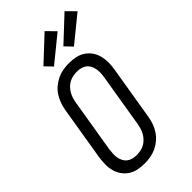

<svg xmlns="http://www.w3.org/2000/svg" viewBox="-296 -1066 1157 1157"><g transform="rotate(-45 282.5 -487.5)"><path d="M203 8Q174 8 147 2.5Q120 -3 97.5 -17.5Q75 -32 59.5 -54Q44 -76 37 -102.5Q30 -129 30.5 -157.5Q31 -186 35 -214L92 -559Q96 -584 105 -608.5Q114 -633 128 -655Q142 -677 163 -694.5Q184 -712 207 -723Q230 -734 255.5 -738.5Q281 -743 306 -743Q335 -743 362 -737.5Q389 -732 411.5 -717.5Q434 -703 449.5 -681Q465 -659 472 -632.5Q479 -606 479 -577.5Q479 -549 474 -521L417 -176Q413 -151 404.5 -126.5Q396 -102 381.5 -80Q367 -58 346.5 -40.5Q326 -23 302.5 -12Q279 -1 253.5 3.5Q228 8 203 8ZM204 -62Q220 -62 236.5 -65Q253 -68 268.5 -76Q284 -84 296.5 -96.5Q309 -109 318 -124Q327 -139 332 -155Q337 -171 340 -187L397 -532Q400 -549 400.5 -566.5Q401 -584 398 -600Q395 -616 387.5 -630.5Q380 -645 368 -654.5Q356 -664 339.5 -668.5Q323 -673 305 -673Q289 -673 272.5 -670Q256 -667 240.5 -659Q225 -651 212.5 -638.5Q200 -626 191 -611Q182 -596 177 -580Q172 -564 169 -548L112 -203Q110 -186 109 -168.5Q108 -151 111 -135Q114 -119 121.5 -104.5Q129 -90 141 -80.5Q153 -71 169.5 -66.5Q186 -62 204 -62ZM399 -792 355 -838 510 -983 565 -927ZM229 -792 185 -838 340 -983 395 -927Z"/></g></svg>

Font: Iosevka Term Oblique
Style: Regular
Weight: 400
Italic angle: -9°
Monospace: yes
Designer: Belleve Invis
Foundry: Belleve Invis
Version: Version 31.4.0